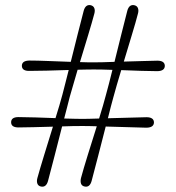

<svg xmlns="http://www.w3.org/2000/svg" viewBox="-20 -719 680 742"><path d="M334 -19.5Q327 5.5 308 2Q296.5 0 293.2 -9.2Q290 -18.5 293 -31Q302 -64.5 319.2 -120Q336.5 -175.5 354 -231Q338 -231.5 324.2 -231.8Q310.5 -232 299.5 -232Q284.5 -232 264 -231.8Q243.5 -231.5 220 -230.5Q206 -175 191 -117Q176 -59 165.5 -19.5Q158.5 5.5 139 2Q128 0 124.5 -9.2Q121 -18.5 124.5 -31Q133.5 -64 150.5 -119.2Q167.5 -174.5 184.5 -229.5Q146.5 -228.5 110.5 -227.5Q74.5 -226.5 51.5 -226.5Q23 -226.5 23 -246.5Q23 -266.5 51.5 -266.5Q78.5 -266.5 117.2 -265.2Q156 -264 194.5 -262.5Q202.5 -288.5 209.5 -311.8Q216.5 -335 221 -352.5Q225.5 -370.5 232 -395.2Q238.5 -420 245.5 -448.5Q203.5 -447 161.2 -446Q119 -445 93.5 -445Q65 -444.5 64.5 -464.5Q64.5 -484.5 93.5 -485Q123.5 -485 167.5 -483.2Q211.5 -481.5 253.5 -480Q267 -533 280.2 -586.8Q293.5 -640.5 303.5 -677.5Q310.5 -702.5 330 -699Q341 -696.5 344.5 -687.5Q348 -678.5 344.5 -666Q336 -634 320.5 -582.8Q305 -531.5 289 -479Q304.5 -478.5 317.8 -478.2Q331 -478 341.5 -478Q356.5 -478 377.5 -478.5Q398.5 -479 422.5 -480Q435.5 -533 449 -586.8Q462.5 -640.5 472 -677.5Q479 -702.5 498.5 -699Q510 -696.5 513.2 -687.2Q516.5 -678 513 -666Q505 -634.5 489.5 -583.8Q474 -533 458.5 -481Q494 -482 528.8 -483Q563.5 -484 588 -484.5Q616.5 -484.5 617 -464.5Q616.5 -444.5 588 -444Q564 -444 526 -445.2Q488 -446.5 448.5 -448Q439.5 -417.5 431.5 -390.8Q423.5 -364 418.5 -344.5Q414 -328.5 408.5 -307.5Q403 -286.5 397 -262Q437 -263 477.5 -264.2Q518 -265.5 546 -266Q574.5 -266 575 -246Q574.5 -226 546 -225.5Q519.5 -226 475.8 -227.5Q432 -229 388.5 -230Q374.5 -175 359.5 -117Q344.5 -59 334 -19.5ZM249.5 -344.5Q245.5 -328.5 240 -307.2Q234.5 -286 228 -261Q249 -260.5 267.5 -260Q286 -259.5 299.5 -259.5Q312 -259.5 328.2 -260Q344.5 -260.5 363 -261Q371 -287.5 378 -311Q385 -334.5 389.5 -352.5Q394.5 -370.5 401 -395.5Q407.5 -420.5 414.5 -449Q393 -450 374.2 -450.2Q355.5 -450.5 341.5 -450.5Q329.5 -450.5 313.8 -450.2Q298 -450 280 -449.5Q271 -418.5 263 -391.2Q255 -364 249.5 -344.5Z"/></svg>

Font: Fraunces 9pt Light
Style: Regular
Weight: 300
Version: Version 1.000;[0bf87f6ff]